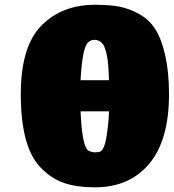

<svg xmlns="http://www.w3.org/2000/svg" viewBox="-20 -779 735 812"><path d="M381.8 13.2Q305.7 13.2 253.2 -4.4Q200.7 -22 158.2 -64Q67.9 -148.4 67.9 -380.9Q67.9 -587.9 160.2 -675.8Q246.1 -758.8 381.8 -758.8Q443.8 -758.8 484.4 -751Q524.9 -743.2 565.9 -721.2Q609.9 -697.3 634.8 -658.2Q662.1 -617.7 678.5 -545.9Q694.8 -474.1 694.8 -380.9Q694.8 -184.6 609.9 -85Q526.4 13.2 381.8 13.2ZM432.1 -211.9Q439.9 -264.6 440.9 -308.1H320.8Q326.7 -165 352.1 -143.1Q366.7 -134.8 381.8 -134.8Q397 -134.8 404.8 -138.4Q412.6 -142.1 419.9 -159.4Q427.2 -176.8 432.1 -211.9ZM416 -591.8Q402.8 -608.9 383.5 -610.4Q364.3 -611.8 352.1 -599.1Q328.1 -576.7 320.8 -439.9H440.9Q439 -507.3 432.9 -540Q426.8 -572.8 416 -591.8Z"/></svg>

Font: GGS TheRock Black
Style: Regular
Weight: 900
Designer: Rodrigo Fuenzalida (2012); Goodgame Studios (2014)
Foundry: Rodrigo Fuenzalida,2012;  GGS,2014
Version: Version 1.002 | FøM Mod